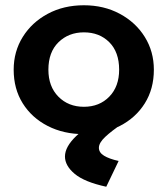

<svg xmlns="http://www.w3.org/2000/svg" viewBox="-20 -499 640 730"><path d="M299 11Q222 11 161.5 -20Q101 -51 66.5 -106Q32 -161 32 -234Q32 -303 66.5 -358.5Q101 -414 161.5 -446.5Q222 -479 299 -479Q375 -479 435.5 -446.5Q496 -414 530.5 -358.5Q565 -303 565 -234Q565 -161 530.5 -106Q496 -51 435.5 -20Q375 11 299 11ZM299 -93Q358 -93 395.5 -131.5Q433 -170 433 -234Q433 -301 395.5 -338.5Q358 -376 299 -376Q241 -376 202.5 -338.5Q164 -301 164 -234Q164 -170 202 -131.5Q240 -93 299 -93ZM431 113 384 211Q301 193 264 162Q227 131 227 96Q227 59 270 18Q313 -23 390 -59L444 -28Q404 -1 380 21.5Q356 44 356 63Q356 81 375.5 93Q395 105 431 113Z"/></svg>

Font: Inconsolata Expanded ExtraBold
Style: Regular
Weight: 800
Width: 7
Monospace: yes
Designer: Raph Levien, Cyreal, Brenton Simpson
Foundry: Raph Levien, Cyreal, Google
Version: Version 3.001; ttfautohint (v1.8.2.53-6de2)